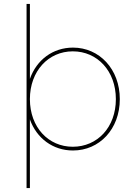

<svg xmlns="http://www.w3.org/2000/svg" viewBox="-20 -762 696 976"><path d="M351 3C485 3 589 -105 589 -258C589 -411 485 -520 351 -520C249 -520 166 -458 132 -361V-742H115V194H132V-155C166 -59 249 3 351 3ZM350 -16C226 -16 132 -115 132 -258C132 -401 226 -501 350 -501C475 -501 569 -401 569 -258C569 -115 475 -16 350 -16Z"/></svg>

Font: Chess Sans Thin
Style: Regular
Weight: 100
Designer: Wolf Bōese
Foundry: Wolf Bōese
Version: Version 7.223;Glyphs 3.3 (3306)